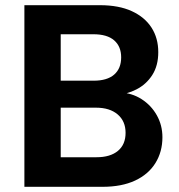

<svg xmlns="http://www.w3.org/2000/svg" viewBox="-20 -720 689 740"><path d="M74 0V-700H365Q438 -700 488 -677Q538 -654 564 -613.5Q590 -573 590 -519Q590 -467 567 -431Q544 -395 506 -375.5Q468 -356 424 -353L440 -364Q488 -362 525.5 -338Q563 -314 584.5 -275.5Q606 -237 606 -191Q606 -135 579 -91.5Q552 -48 500.5 -24Q449 0 375 0ZM214 -114H352Q405 -114 434.5 -138.5Q464 -163 464 -208Q464 -253 433.5 -279Q403 -305 350 -305H214ZM214 -409H341Q393 -409 420 -432.5Q447 -456 447 -499Q447 -541 420 -564.5Q393 -588 340 -588H214Z"/></svg>

Font: DM Sans 9pt ExtraBold
Style: Regular
Weight: 800
Version: Version 4.004;gftools[0.9.30]